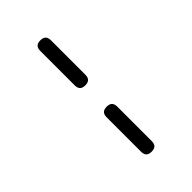

<svg xmlns="http://www.w3.org/2000/svg" viewBox="-273 -933 1146 1146"><g transform="rotate(-45 300.0 -360.0)"><path d="M345 -495Q345 -472 334 -461Q323 -450 300 -450Q277 -450 266 -461Q255 -472 255 -495V-785Q255 -808 266 -819Q277 -830 300 -830Q323 -830 334 -819Q345 -808 345 -785ZM345 65Q345 88 334 99Q323 110 300 110Q277 110 266 99Q255 88 255 65V-225Q255 -248 266 -259Q277 -270 300 -270Q323 -270 334 -259Q345 -248 345 -225Z"/></g></svg>

Font: Maple Mono NL
Style: Regular
Weight: 400
Monospace: yes
Designer: subframe7536
Version: Version 7.000